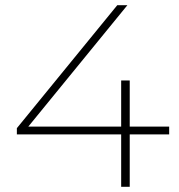

<svg xmlns="http://www.w3.org/2000/svg" viewBox="-20 -720 688 740"><path d="M45 -202V-226L432 -700H471L89 -232H447V-410H480V-232H632V-202H480V0H447V-202Z"/></svg>

Font: Montserrat ExtraLight
Style: Regular
Weight: 200
Designer: Julieta Ulanovsky
Foundry: Julieta Ulanovsky
Version: Version 9.000; ttfautohint (v1.8.4.7-5d5b)